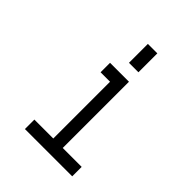

<svg xmlns="http://www.w3.org/2000/svg" viewBox="-198 -792 897 897"><g transform="rotate(45 250.0 -344.0)"><path d="M437.5 0V-62.5H312.5V-500H187.5V-437.5H250Q250 -437.5 250 -62.5H125V0ZM250 -687.5Q250 -687.5 250 -562.5H312.5Q312.5 -562.5 312.5 -687.5Z"/></g></svg>

Font: UnifontExMono
Style: Regular
Weight: 500
Version: Version 15.0.06